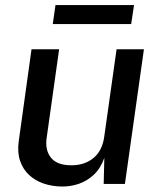

<svg xmlns="http://www.w3.org/2000/svg" viewBox="-20 -706 608 737"><path d="M217 10Q180 9.5 147.5 -1.5Q115 -12.5 91.5 -34.5Q68 -56.5 57 -89Q46 -121.5 52 -164.5L101 -517H207L159 -176Q152.5 -129.5 175.8 -100.5Q199 -71.5 254 -71.5Q304.5 -71.5 338.5 -99.2Q372.5 -127 380 -180.5L427.5 -517H532.5L459.5 0H378L380.5 -100Q366 -59.5 340 -35.2Q314 -11 282 -0.2Q250 10.5 217 10ZM182.5 -613.5 193 -686.5H494.5L483.5 -613.5Z"/></svg>

Font: Public Sans Thin Medium
Style: Italic
Weight: 500
Italic angle: -8°
Version: Version 2.001